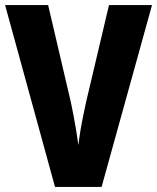

<svg xmlns="http://www.w3.org/2000/svg" viewBox="-20 -734 617 754"><path d="M577 -714 379 0H196L0 -714H169L258 -334Q263 -311 269 -279.5Q275 -248 280 -216.5Q285 -185 288 -164Q290 -185 295 -216Q300 -247 306.5 -278.5Q313 -310 318 -333L408 -714Z"/></svg>

Font: Noto Sans Lao Condensed ExtraBold
Style: Regular
Weight: 800
Width: 3
Designer: Monotype Design Team
Foundry: Monotype Imaging Inc.
Version: Version 2.003; ttfautohint (v1.8.4.7-5d5b)